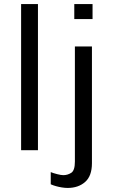

<svg xmlns="http://www.w3.org/2000/svg" viewBox="-20 -740 565 946"><path d="M84 0V-720H167V0ZM313 186Q300 186 284.5 183.5Q269 181 255 177Q241 173 230 168V108Q242 113 261.5 118Q281 123 292 123Q313 123 331 111.5Q349 100 349 56V-511H433V64Q433 127 399.5 156.5Q366 186 313 186ZM346 -646V-720H436V-646Z"/></svg>

Font: Chivo Medium Light
Style: Regular
Weight: 300
Version: Version 2.002